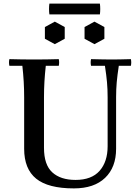

<svg xmlns="http://www.w3.org/2000/svg" viewBox="-20 -1030 779 1065"><path d="M390 15Q247 15 180.5 -39Q114 -93 114 -205V-490Q114 -535 111.5 -577.5Q109 -620 104 -665H32Q28 -684 32 -702Q67 -701 101 -700.5Q135 -700 169 -700Q204 -700 238 -700.5Q272 -701 306 -702Q310 -684 306 -665H234Q229 -620 226.5 -577.5Q224 -535 224 -490V-210Q224 -116 270 -74Q316 -32 399 -32Q488 -32 532.5 -82.5Q577 -133 577 -219V-490Q577 -535 573.5 -574Q570 -613 562 -665H485Q481 -684 485 -702Q520 -701 551.5 -700.5Q583 -700 602 -700Q619 -700 645.5 -700.5Q672 -701 706 -702Q710 -684 706 -665H639Q631 -613 627.5 -574Q624 -535 624 -490V-205Q624 -102 563 -43.5Q502 15 390 15ZM284 -910 339 -880V-815L284 -785L229 -815V-880ZM504 -910 559 -880V-815L504 -785L449 -815V-880ZM534 -950H254Q252 -963 252 -980Q252 -997 254 -1010H534Q536 -997 536 -980Q536 -963 534 -950Z"/></svg>

Font: Poltawski Nowy
Style: Regular
Weight: 400
Designer: Adam Pótawski, Mateusz Machalski, Borys Kosmynka, Ania Wieluska
Foundry: Capitalics.wtf
Version: Version 1.001;gftools[0.9.25]